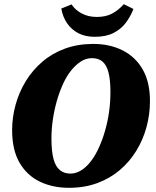

<svg xmlns="http://www.w3.org/2000/svg" viewBox="-20 -880 744 918"><path d="M310 18Q232 18 170.5 -11.5Q109 -41 73.5 -102Q38 -163 38 -258Q38 -319 54.5 -379Q71 -439 103 -491.5Q135 -544 182 -584.5Q229 -625 290.5 -647.5Q352 -670 426 -670Q505 -670 566.5 -639Q628 -608 662.5 -547.5Q697 -487 697 -397Q697 -333 680.5 -272.5Q664 -212 632 -159.5Q600 -107 553 -67Q506 -27 445 -4.5Q384 18 310 18ZM316 -50Q344 -50 369 -66Q394 -82 415 -109.5Q436 -137 453 -174.5Q470 -212 482.5 -255.5Q495 -299 501.5 -345.5Q508 -392 508 -439Q508 -499 498.5 -534.5Q489 -570 469.5 -586Q450 -602 420 -602Q392 -602 367.5 -586.5Q343 -571 321 -544Q299 -517 282 -480Q265 -443 252.5 -400Q240 -357 233 -310.5Q226 -264 226 -218Q226 -156 236 -119.5Q246 -83 266.5 -66.5Q287 -50 316 -50ZM433 -704Q388 -704 355 -721Q322 -738 301 -768.5Q280 -799 273 -839L322 -859Q340 -832 371 -815.5Q402 -799 443 -799Q486 -799 516 -815Q546 -831 572 -860L618 -837Q604 -801 581.5 -771Q559 -741 523 -722.5Q487 -704 433 -704Z"/></svg>

Font: Source Serif 4 Black
Style: Italic
Weight: 900
Italic angle: -12°
Designer: Frank Grießhammer
Foundry: Adobe Systems Incorporated
Version: Version 4.004;hotconv 1.0.116;makeotfexe 2.5.65601